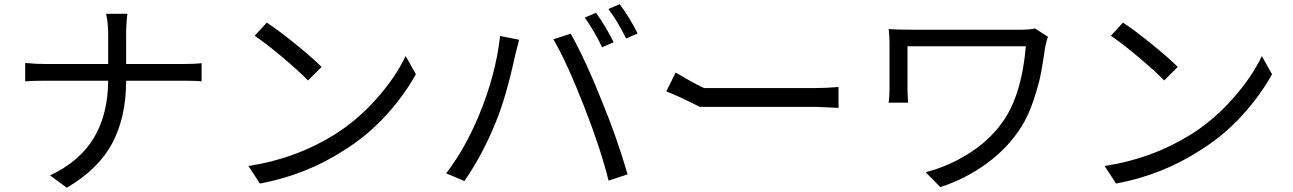

<svg xmlns="http://www.w3.org/2000/svg" viewBox="-20 -839 6040 897"><path d="M569.3 -540H835Q890.6 -540 921.9 -543.9V-459Q898.4 -461.9 834 -461.9H569.3Q569.3 -292 504.4 -169.9Q439.5 -47.9 292 38.1L213.9 -19.5Q352.5 -85 418.5 -194.8Q484.4 -304.7 485.4 -461.9H192.4Q127 -461.9 97.7 -459V-544.9Q146.5 -540 190.4 -540H485.4V-674.8Q485.4 -735.4 475.6 -774.4H575.2Q569.3 -735.4 569.3 -673.8Z M1226.6 -733.4Q1280.3 -698.2 1360.4 -633.3Q1440.4 -568.4 1482.4 -526.4L1418.9 -462.9Q1379.9 -503.9 1301.8 -569.8Q1223.6 -635.7 1169.9 -671.9ZM1140.6 -63.5Q1359.4 -96.7 1541 -209Q1651.4 -278.3 1740.2 -378.9Q1829.1 -479.5 1875 -577.1L1922.9 -492.2Q1867.2 -391.6 1780.8 -297.4Q1694.3 -203.1 1586.9 -136.7Q1409.2 -21.5 1194.3 18.6Z M2711.9 -756.8 2764.6 -779.3Q2812.5 -711.9 2846.7 -641.6L2793 -618.2Q2756.8 -694.3 2711.9 -756.8ZM2822.3 -796.9 2875 -819.3Q2920.9 -758.8 2959 -682.6L2905.3 -659.2Q2860.4 -748 2822.3 -796.9ZM2217.8 -300.8Q2295.9 -488.3 2316.4 -670.9L2405.3 -653.3Q2387.7 -585 2386.7 -581.1Q2344.7 -384.8 2295.9 -267.6Q2234.4 -115.2 2149.4 6.8L2064.5 -29.3Q2152.3 -143.6 2217.8 -300.8ZM2710 -338.9Q2627 -550.8 2565.4 -655.3L2646.5 -681.6Q2719.7 -549.8 2792 -366.2Q2859.4 -204.1 2912.1 -24.4L2823.2 4.9Q2786.1 -144.5 2710 -338.9Z M3269.5 -427.7 3258.8 -432.6Q3218.8 -451.2 3136.7 -500L3092.8 -412.1Q3147.5 -390.6 3219.7 -354.5L3249 -339.8H3790Q3799.8 -339.8 3897.5 -335V-432.6Q3841.8 -427.7 3789.1 -427.7Z M4815.4 -706.1 4876 -667Q4870.1 -653.3 4863.3 -621.1Q4851.6 -540 4842.3 -492.2Q4833 -444.3 4809.1 -372.1Q4785.2 -299.8 4752 -247.1Q4691.4 -150.4 4592.3 -77.1Q4493.2 -3.9 4373 35.2L4304.7 -34.2Q4419.9 -64.5 4518.6 -129.9Q4617.2 -195.3 4676.8 -288.1Q4754.9 -411.1 4772.5 -623H4219.7V-422.9Q4219.7 -396.5 4222.7 -359.4H4131.8Q4135.7 -391.6 4135.7 -422.9V-635.7Q4135.7 -672.9 4131.8 -703.1Q4172.9 -700.2 4239.3 -700.2H4752Q4791 -700.2 4815.4 -706.1Z M5226.6 -733.4Q5280.3 -698.2 5360.4 -633.3Q5440.4 -568.4 5482.4 -526.4L5418.9 -462.9Q5379.9 -503.9 5301.8 -569.8Q5223.6 -635.7 5169.9 -671.9ZM5140.6 -63.5Q5359.4 -96.7 5541 -209Q5651.4 -278.3 5740.2 -378.9Q5829.1 -479.5 5875 -577.1L5922.9 -492.2Q5867.2 -391.6 5780.8 -297.4Q5694.3 -203.1 5586.9 -136.7Q5409.2 -21.5 5194.3 18.6Z"/></svg>

Font: Nasu
Style: Regular
Weight: 400
Designer: Ryoko NISHIZUKA (kana &amp; ideographs); Paul D. Hunt (Latin, Greek &amp; Cyrillic); Wenlong ZHANG (bopomofo); Sandoll C
Version: Version 2014.1215